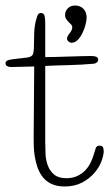

<svg xmlns="http://www.w3.org/2000/svg" viewBox="-35 -665 404 696"><path d="M89 -424Q70 -424 46 -423Q22 -422 4 -422Q-2 -422 -8.5 -425Q-15 -428 -15 -436Q-15 -441 -10 -444.5Q-5 -448 9 -450L60 -456Q80 -458 84 -468Q88 -478 88 -500Q88 -521 89 -545.5Q90 -570 95 -590Q100 -610 104 -614Q108 -618 113 -618Q121 -618 125 -611.5Q129 -605 129 -575V-458Q138 -458 162.5 -458.5Q187 -459 214 -460Q241 -461 264.5 -461.5Q288 -462 295 -462Q321 -462 321 -449Q321 -444 317 -439.5Q313 -435 304 -434Q260 -430 215 -429Q170 -428 129 -426V-152Q129 -131 130 -107.5Q131 -84 138.5 -64.5Q146 -45 161.5 -32Q177 -19 206 -19Q228 -19 245 -27Q262 -35 273.5 -47Q285 -59 292.5 -73.5Q300 -88 304 -102Q309 -118 312 -127.5Q315 -137 326 -137Q337 -137 339 -129.5Q341 -122 341 -117Q341 -103 333 -81Q325 -59 307.5 -38.5Q290 -18 263 -3.5Q236 11 199 11Q142 11 115 -30Q105 -45 99.5 -62.5Q94 -80 91 -98.5Q88 -117 87.5 -134Q87 -151 87 -165ZM201 -611Q201 -625 211 -635Q221 -645 237 -645Q256 -645 267.5 -633Q279 -621 279 -601Q279 -591 275 -575.5Q271 -560 264 -545.5Q257 -531 247 -520.5Q237 -510 224 -510Q219 -510 213.5 -514.5Q208 -519 208 -525Q208 -533 217.5 -544.5Q227 -556 227 -567Q227 -572 223 -576Q219 -580 214 -585Q209 -590 205 -596Q201 -602 201 -611Z"/></svg>

Font: Life Savers
Style: Regular
Weight: 400
Designer: Pablo Impallari, Rodrigo Fuenzalida, Brenda Gallo
Foundry: Pablo Impallari, Rodrigo Fuenzalida, Brenda Gallo
Version: Version 3.001; ttfautohint (v0.95) -l 8 -r 50 -G 200 -x 14 -